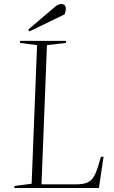

<svg xmlns="http://www.w3.org/2000/svg" viewBox="-20 -933 566 953"><path d="M52 -10 137 -21 164 -709 79 -720 80 -730H308L307 -720L213 -709L186 -18H356Q391 -18 411.5 -26Q432 -34 445.5 -56Q459 -78 471 -121L481 -155H494L471 0H51ZM248 -895Q257 -903 266 -908Q275 -913 283 -913Q297 -913 302 -905.5Q307 -898 307 -891Q307 -886 305.5 -878Q304 -870 301 -862L126 -777L120 -786Z"/></svg>

Font: Literata 72pt ExtraLight
Style: Italic
Weight: 200
Italic angle: -2°
Designer: Latin by Veronika Burian and Jose Scaglione. Greek by Irene Vlachou. Cyrillic by Vera Evstafieva
Foundry: TypeTogether
Version: Version 3.002